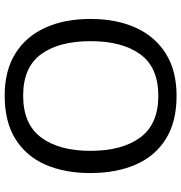

<svg xmlns="http://www.w3.org/2000/svg" viewBox="3 -768 775 821"><g transform="rotate(-90 390.5 -357.5)"><path d="M720 -358Q720 -247 682.5 -164.5Q645 -82 572 -36Q499 10 391 10Q280 10 206.5 -36Q133 -82 97 -165Q61 -248 61 -359Q61 -469 97 -551Q133 -633 206.5 -679Q280 -725 392 -725Q499 -725 572 -679.5Q645 -634 682.5 -551.5Q720 -469 720 -358ZM156 -358Q156 -223 213 -145.5Q270 -68 391 -68Q513 -68 569 -145.5Q625 -223 625 -358Q625 -493 569 -569.5Q513 -646 392 -646Q271 -646 213.5 -569.5Q156 -493 156 -358Z"/></g></svg>

Font: Noto Sans Tifinagh APT
Style: Regular
Weight: 400
Designer: JamraPatel
Foundry: JamraPatel LLC
Version: Version 2.006; ttfautohint (v1.8.4.7-5d5b)